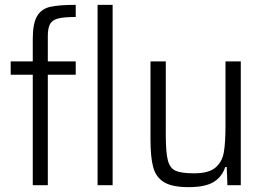

<svg xmlns="http://www.w3.org/2000/svg" viewBox="-20 -763 1091 791"><path d="M115 -455H24V-510H115V-603Q115 -666 132.5 -696Q150 -726 185.5 -734.5Q221 -743 292 -743V-693Q244 -693 220 -687Q196 -681 186.5 -664.5Q177 -648 177 -614V-510H292V-455H177V0H115ZM382 0V-743H444V0Z M600 -189V-510H663V-209Q663 -135 671.5 -102.5Q680 -70 703.5 -59.5Q727 -49 780 -49Q840 -49 867.5 -72.5Q895 -96 902 -135Q909 -174 909 -246V-510H972V0H917L914 -75H908Q895 -35 860.5 -13.5Q826 8 757 8Q690 8 656.5 -12Q623 -32 611.5 -73Q600 -114 600 -189Z"/></svg>

Font: Saira Semi Condensed Light
Style: Regular
Weight: 300
Width: 4
Designer: Hector Gatti with collaboration of the Omnibus-Type team
Foundry: Omnibus-Type
Version: Version 1.001; ttfautohint (v1.8)